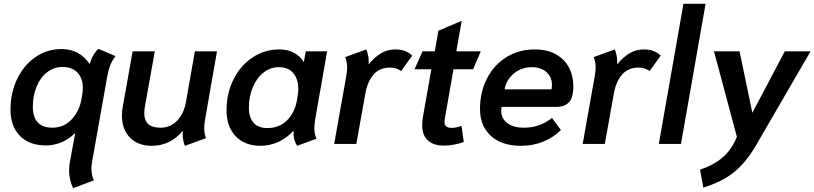

<svg xmlns="http://www.w3.org/2000/svg" viewBox="-20 -754 4267 1006"><path d="M342 139Q342 116 346 96L374 -57Q307 8 219 8Q134 8 84.5 -42Q35 -92 35 -180Q35 -268 70 -340.5Q105 -413 166 -455Q227 -497 302 -497Q351 -497 388.5 -476Q426 -455 450 -418Q464 -469 496 -498L585 -460Q568 -437 558.5 -414Q549 -391 542 -354L462 96Q459 114 459 129Q459 162 472 191L363 232Q342 187 342 139ZM406 -232 411 -258Q414 -276 414 -293Q414 -343 386.5 -373Q359 -403 307 -403Q263 -403 227.5 -376Q192 -349 172 -301Q152 -253 152 -194Q152 -141 177.5 -113Q203 -85 255 -85Q315 -85 355.5 -128.5Q396 -172 406 -232Z M619 -148Q619 -173 623 -194L675 -485H791L739 -194Q736 -176 736 -162Q736 -123 756.5 -104Q777 -85 821 -85Q874 -85 909 -122.5Q944 -160 954 -218L1001 -485H1117L1055 -131Q1050 -101 1050 -83Q1050 -57 1059 -30L949 10Q937 -17 937 -54Q937 -64 938 -69Q872 10 775 10Q704 10 661.5 -32.5Q619 -75 619 -148Z M1167 -176Q1167 -264 1203 -337Q1239 -410 1302.5 -452.5Q1366 -495 1443 -495Q1531 -495 1572 -428L1582 -485H1694L1632 -132Q1627 -99 1627 -82Q1627 -54 1638 -27L1537 10Q1518 -19 1518 -53L1519 -68H1517Q1482 -30 1437.5 -10Q1393 10 1344 10Q1263 10 1215 -40Q1167 -90 1167 -176ZM1536 -229 1540 -255Q1543 -272 1543 -288Q1543 -338 1517.5 -370Q1492 -402 1441 -402Q1397 -402 1361 -374Q1325 -346 1304.5 -297Q1284 -248 1284 -189Q1284 -139 1308.5 -111Q1333 -83 1381 -83Q1444 -83 1484.5 -124Q1525 -165 1536 -229Z M1794 -354Q1799 -382 1799 -400Q1799 -428 1789 -455L1899 -495Q1912 -465 1912 -430Q1912 -421 1911 -416Q1944 -456 1977.5 -475.5Q2011 -495 2051 -495Q2079 -495 2099 -488Q2119 -481 2140 -463L2082 -382Q2056 -400 2025 -400Q1969 -400 1937 -363Q1905 -326 1894 -262L1847 0H1731Z M2192 -98Q2192 -117 2195 -136L2240 -391H2152L2194 -485H2258L2277 -593L2399 -645L2371 -485H2499L2459 -391H2356L2311 -134Q2309 -120 2309 -116Q2309 -99 2318.5 -91.5Q2328 -84 2347 -84Q2373 -84 2398 -95L2410 -10Q2392 -3 2362.5 3Q2333 9 2308 9Q2251 9 2221.5 -18.5Q2192 -46 2192 -98Z M2495 -183Q2495 -272 2532 -343.5Q2569 -415 2634 -455Q2699 -495 2781 -495Q2847 -495 2892.5 -469.5Q2938 -444 2961 -400.5Q2984 -357 2984 -304Q2984 -242 2961 -218Q2938 -194 2896 -194H2608Q2606 -180 2606 -174Q2606 -133 2638 -109Q2670 -85 2725 -85Q2809 -85 2872 -136L2919 -73Q2879 -33 2825.5 -11.5Q2772 10 2709 10Q2609 10 2552 -42Q2495 -94 2495 -183ZM2870 -286Q2872 -302 2872 -308Q2872 -350 2843.5 -376Q2815 -402 2766 -402Q2712 -402 2672 -368.5Q2632 -335 2624 -286Z M3096 -354Q3101 -382 3101 -400Q3101 -428 3091 -455L3201 -495Q3214 -465 3214 -430Q3214 -421 3213 -416Q3246 -456 3279.5 -475.5Q3313 -495 3353 -495Q3381 -495 3401 -488Q3421 -481 3442 -463L3384 -382Q3358 -400 3327 -400Q3271 -400 3239 -363Q3207 -326 3196 -262L3149 0H3033Z M3561 -734H3677L3548 0H3432Z M3648 135Q3718 112 3765.5 71.5Q3813 31 3841 -37L3721 -485H3855L3922 -163L4092 -485H4227L3942 6Q3890 96 3827.5 147Q3765 198 3665 229Z"/></svg>

Font: Niramit SemiBold
Style: Italic
Weight: 600
Italic angle: -10°
Designer: Katatrad Aksorn Co.,Ltd.
Foundry: Cadson Demak Co.,Ltd.
Version: Version 1.001; ttfautohint (v1.6)